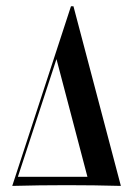

<svg xmlns="http://www.w3.org/2000/svg" viewBox="-20 -610 445 630"><path d="M20.2 0 212.9 -589.5H221L376.6 0Q288.7 -2.4 199.2 -2.4Q109.7 -2.4 20.2 0ZM38.7 -29.8H266.9L165.3 -416.1Z"/></svg>

Font: Playfair 144pt SemiCondensed SemiBold
Style: Regular
Weight: 600
Width: 4
Designer: Claus Eggers Sørensen
Foundry: Claus Eggers Sørensen
Version: Version 2.203